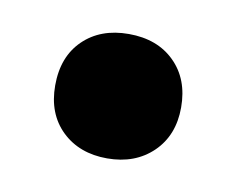

<svg xmlns="http://www.w3.org/2000/svg" viewBox="-35 -402 301 244"><g transform="rotate(10 115.0 -280.0)"><path d="M34 -279.5Q34 -316.5 56.2 -338.2Q78.5 -360 115 -360Q152 -360 174.2 -338Q196.5 -316 196.5 -279.5Q196.5 -243.5 173.8 -221.5Q151 -199.5 115 -199.5Q79 -199.5 56.5 -221.2Q34 -243 34 -279.5Z"/></g></svg>

Font: Encode Sans Condensed SemiBold
Style: Regular
Weight: 600
Width: 3
Designer: Multiple Designers
Foundry: Impallari Type
Version: Version 2.000